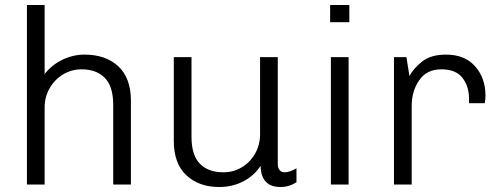

<svg xmlns="http://www.w3.org/2000/svg" viewBox="-20 -740 1997 770"><path d="M505 -336V0H434V-320Q434 -393 400.5 -427.5Q367 -462 307 -462Q267 -462 233 -441.5Q199 -421 179 -386Q159 -351 159 -309V0H88V-720H159V-443Q188 -480 230.5 -500.5Q273 -521 319 -521Q404 -521 454.5 -474Q505 -427 505 -336Z M748 -191Q748 -118 781.5 -83.5Q815 -49 876 -49Q916 -49 949.5 -69Q983 -89 1003 -124Q1023 -159 1023 -202V-511H1094V-83Q1094 -66 1101.5 -57.5Q1109 -49 1121 -49Q1142 -49 1169 -65V-9Q1139 10 1105 10Q1027 10 1025 -75Q999 -35 955.5 -12.5Q912 10 859 10Q778 10 727.5 -37Q677 -84 677 -175V-511H748Z M1381 -651H1304V-720H1381ZM1378 -511V0H1307V-511Z M1927 -356Q1927 -344 1924 -326H1861V-344Q1861 -394 1834.5 -428Q1808 -462 1750 -462Q1691 -462 1661 -418Q1631 -374 1631 -315V0H1560V-511H1610L1622 -435Q1637 -464 1672 -492.5Q1707 -521 1769 -521Q1844 -521 1885.5 -474Q1927 -427 1927 -356Z"/></svg>

Font: Chivo Light
Style: Regular
Weight: 300
Designer: Hector Gatti
Foundry: Omnibus-Type
Version: Version 1.007